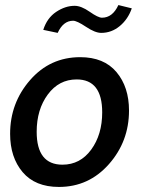

<svg xmlns="http://www.w3.org/2000/svg" viewBox="-20 -729 567 759"><path d="M213 10Q119 10 69.5 -48.5Q20 -107 20 -200Q20 -322 99 -412.5Q178 -503 297 -503Q391 -503 440.5 -444Q490 -385 490 -292Q490 -170 410.5 -80Q331 10 213 10ZM283 -415Q213 -415 169 -355.5Q125 -296 125 -208Q125 -78 227 -78Q297 -78 340.5 -137.5Q384 -197 384 -285Q384 -415 283 -415ZM380 -599Q356 -599 320 -623Q284 -647 269 -647Q230 -647 208 -599L151 -611Q166 -658 202 -682Q238 -706 275 -706Q301 -706 334.5 -682.5Q368 -659 383 -659Q425 -659 448 -709L501 -696Q486 -653 453.5 -626Q421 -599 380 -599Z"/></svg>

Font: Cabin
Style: Medium Italic
Weight: 500
Designer: Pablo Impallari
Foundry: Pablo Impallari. www.impallari.com Igino Marini. www.ikern.com
Version: Version 1.005